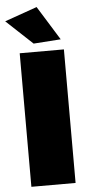

<svg xmlns="http://www.w3.org/2000/svg" viewBox="-73 -969 466 1004"><g transform="rotate(-5 160.5 -467.0)"><path d="M50 -701H282V0H50ZM159 -934 270 -755 127 -745 -11 -874Z"/></g></svg>

Font: Gontserrat Black
Style: Regular
Weight: 900
Designer: Julieta Ulanovsky
Foundry: Julieta Ulanovsky
Version: Version 6.001